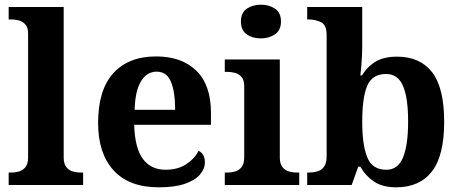

<svg xmlns="http://www.w3.org/2000/svg" viewBox="-20 -790 1964 820"><path d="M17 0V-53H29Q44 -53 60.5 -57.5Q77 -62 88.5 -76Q100 -90 100 -118V-646Q100 -673 88 -686Q76 -699 59.5 -703Q43 -707 29 -707H17V-760H252V-118Q252 -90 263.5 -76Q275 -62 292 -57.5Q309 -53 323 -53H335V0Z M658 10Q531 10 465 -62.5Q399 -135 399 -265Q399 -406 464 -477.5Q529 -549 647 -549Q756 -549 818.5 -488Q881 -427 881 -308V-257H553Q556 -157 590.5 -111Q625 -65 687 -65Q739 -65 775 -88.5Q811 -112 828 -146Q842 -139 848.5 -126.5Q855 -114 855 -97Q855 -69 834 -44.5Q813 -20 769.5 -5Q726 10 658 10ZM728 -321Q728 -398 710 -441Q692 -484 649 -484Q607 -484 582 -442.5Q557 -401 555 -321Z M940 0V-53H952Q967 -53 983.5 -57.5Q1000 -62 1011.5 -76Q1023 -90 1023 -118V-422Q1023 -449 1011 -462Q999 -475 982.5 -479Q966 -483 952 -483H940V-536H1175V-118Q1175 -90 1186.5 -76Q1198 -62 1215 -57.5Q1232 -53 1246 -53H1258V0ZM1094 -626Q1058 -626 1033.5 -643.5Q1009 -661 1009 -698Q1009 -736 1034 -753Q1059 -770 1095 -770Q1129 -770 1154.5 -753Q1180 -736 1180 -698Q1180 -661 1154.5 -643.5Q1129 -626 1094 -626Z M1672 10Q1614 10 1577.5 -14.5Q1541 -39 1519 -78H1510L1482 0H1292V-53H1299Q1318 -53 1335.5 -58Q1353 -63 1364 -78Q1375 -93 1375 -123V-640Q1375 -683 1351.5 -695Q1328 -707 1296 -707H1292V-760H1527V-589Q1527 -574 1526 -551.5Q1525 -529 1523 -506Q1521 -483 1519 -468H1526Q1548 -505 1583.5 -526.5Q1619 -548 1676 -548Q1774 -548 1825.5 -481.5Q1877 -415 1877 -270Q1877 -125 1824.5 -57.5Q1772 10 1672 10ZM1630 -65Q1680 -65 1701.5 -118Q1723 -171 1723 -271Q1723 -373 1701 -423.5Q1679 -474 1629 -474Q1570 -474 1548.5 -424Q1527 -374 1527 -270Q1527 -171 1548.5 -118Q1570 -65 1630 -65Z"/></svg>

Font: Noto Serif Vithkuqi
Style: Bold
Weight: 700
Version: Version 1.005